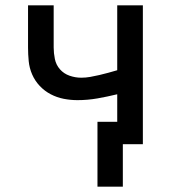

<svg xmlns="http://www.w3.org/2000/svg" viewBox="-20 -540 640 719"><path d="M345 159V-84H419V-187Q382 -178 345 -171.5Q308 -165 270 -165Q244 -165 218.5 -170Q193 -175 170 -187Q147 -199 129 -218Q111 -237 100.5 -261Q90 -285 87.5 -311Q85 -337 85 -362V-520H181V-362Q181 -341 185.5 -319Q190 -297 204.5 -280.5Q219 -264 240.5 -256.5Q262 -249 284 -249Q301 -249 318 -252Q335 -255 352 -259Q369 -263 385.5 -267.5Q402 -272 419 -277V-520H515V0H440V159Z"/></svg>

Font: Zed Mono Medium Extended
Style: Regular
Weight: 500
Width: 7
Monospace: yes
Designer: Belleve Invis
Foundry: Belleve Invis
Version: Version 1.0.0; ttfautohint (v1.8.4)